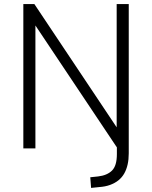

<svg xmlns="http://www.w3.org/2000/svg" viewBox="-20 -725 743 938"><path d="M425 193 421 141 459 137Q503 132 527 108.5Q551 85 551 28V-39L557 4L138 -623H153V0H94V-705H148L564 -82H550V-705H609V24Q609 54 603.5 78.5Q598 103 587 122.5Q576 142 558.5 156Q541 170 517.5 178.5Q494 187 464 189Z"/></svg>

Font: Nunito Sans 10pt SemiCondensed Light
Style: Regular
Weight: 300
Width: 4
Designer: Vernon Adams
Foundry: Vernon Adams
Version: Version 3.101;gftools[0.9.27]